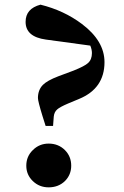

<svg xmlns="http://www.w3.org/2000/svg" viewBox="-20 -789 533 825"><path d="M259 -144Q286 -117 286 -77Q286 -38 259 -11Q231 16 189 16Q149 16 121 -11Q93 -38 93 -77Q93 -117 121 -144Q149 -172 189 -172Q231 -172 259 -144ZM177 -619Q90 -631 90 -695Q90 -752 154 -769Q255 -744 332 -686Q429 -613 429 -522Q429 -409 320 -364L272 -344Q237 -329 226 -319Q213 -308 211 -288L208 -248H176L163 -289Q143 -354 143 -368Q143 -402 164 -424Q183 -443 230 -461L297 -486Q344 -505 358 -518Q375 -533 375 -561Q375 -576 368 -593Z"/></svg>

Font: Source Han Serif SC Heavy
Style: Regular
Weight: 900
Designer: Ryoko NISHIZUKA  (kana & ideographs); Frank Grießhammer (Latin, Greek & Cyrillic); Wenlong ZHANG  (bopomofo); Sandoll Co
Foundry: Adobe Systems Incorporated
Version: Version 1.001 October 20, 2017